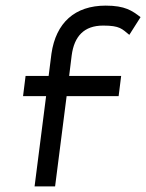

<svg xmlns="http://www.w3.org/2000/svg" viewBox="-20 -663 520 683"><path d="M480 -602C450 -625 425 -643 356 -643C246 -643 179 -582 163 -472L153 -393H71L62 -321H144L103 0H176L217 -321H402L411 -393H226L235 -466C244 -534 279 -572 347 -572C407 -572 414 -560 440 -539Z"/></svg>

Font: Charger
Style: It
Weight: 400
Designer: Jasper
Foundry: Cannot Into Space Fonts
Version: Version 0.98